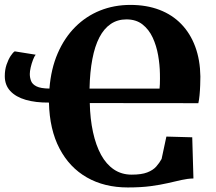

<svg xmlns="http://www.w3.org/2000/svg" viewBox="-20 -772 904 802"><path d="M783 -198.5 788 -26.5Q764 -26 738.2 -20.2Q712.5 -14.5 681.5 -7.2Q650.5 0 609.8 5.5Q569 11 514 11Q416 11 343 -30.8Q270 -72.5 228.5 -151.8Q187 -231 184.5 -343.5Q129 -343 87.5 -355Q46 -367 23 -391.8Q0 -416.5 0 -454Q0 -480 7.2 -501.5Q14.5 -523 24.2 -538Q34 -553 41.5 -557.5L129 -543.5Q123.5 -537 117.8 -522Q112 -507 108.2 -490.5Q104.5 -474 104.5 -463Q104.5 -447.5 109.8 -433.8Q115 -420 132.5 -411.2Q150 -402.5 186.5 -402Q193 -484.5 221 -549.2Q249 -614 294.2 -659.2Q339.5 -704.5 398 -728Q456.5 -751.5 524.5 -751.5Q592 -751.5 645.8 -731Q699.5 -710.5 737.2 -671.5Q775 -632.5 795.5 -577.2Q816 -522 817 -452.5Q817 -437.5 816.2 -416Q815.5 -394.5 813.5 -374Q811.5 -353.5 808.5 -341L355 -341.5Q356.5 -275 368.5 -220Q380.5 -165 402.2 -125.2Q424 -85.5 456 -64Q488 -42.5 530 -42.5Q571 -42.5 595 -51.8Q619 -61 632.5 -76.2Q646 -91.5 655 -108L675 -201.5ZM354 -402H646.5Q647.5 -409.5 647.8 -420.8Q648 -432 648.2 -444Q648.5 -456 648 -463.5Q647.5 -501.5 640.5 -541.2Q633.5 -581 617.8 -615Q602 -649 575.2 -670Q548.5 -691 508 -691Q471 -691 442.8 -672Q414.5 -653 395.2 -616Q376 -579 365.8 -525.2Q355.5 -471.5 354 -402Z"/></svg>

Font: Merriweather 60pt ExtraBold
Style: Regular
Weight: 800
Version: Version 2.100